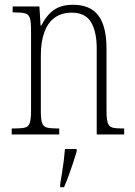

<svg xmlns="http://www.w3.org/2000/svg" viewBox="-20 -563 564 804"><path d="M29 0V-25H41Q71 -25 85.5 -29Q100 -33 105 -49Q110 -65 110 -99V-438Q110 -472 105 -487.5Q100 -503 85.5 -507Q71 -511 43 -511H33V-536H145L150 -456H153Q175 -500 206 -521.5Q237 -543 286 -543Q358 -543 392 -498Q426 -453 426 -359V-99Q426 -65 431 -49Q436 -33 450 -29Q464 -25 493 -25H500V0H385V-361Q385 -429 361.5 -469.5Q338 -510 280 -510Q238 -510 209 -489Q180 -468 165.5 -427.5Q151 -387 151 -331V-98Q151 -64 156 -48.5Q161 -33 176 -29Q191 -25 220 -25H228V0ZM232 208Q236 183 240 159Q244 135 247 110.5Q250 86 252 61H301V71Q295 92 286 119.5Q277 147 267 174Q257 201 248 221H232Z"/></svg>

Font: Noto Serif Khmer Condensed ExtraLight
Style: Regular
Weight: 250
Width: 3
Designer: Danh Hong and the Monotype Design Team
Foundry: Monotype Imaging Inc.
Version: Version 2.004